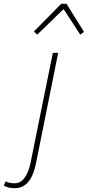

<svg xmlns="http://www.w3.org/2000/svg" viewBox="-138 -756 462 1010"><path d="M-60 234C2 234 36 182 52 100L168 -478H140L22 104C8 166 -18 208 -60 208C-78 208 -94 206 -108 198L-118 220C-102 230 -84 234 -60 234ZM58 -574 194 -706H198L284 -574L304 -588L212 -736H184L40 -590Z"/></svg>

Font: Source Sans Pro ExtraLight
Style: Italic
Weight: 200
Italic angle: -11°
Designer: Paul D. Hunt
Foundry: Adobe Systems Incorporated
Version: Version 3.006;hotconv 1.0.111;makeotfexe 2.5.65597